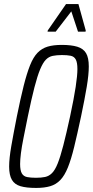

<svg xmlns="http://www.w3.org/2000/svg" viewBox="-20 -917 457 945"><path d="M158 8Q110 8 81 -0.5Q52 -9 38.5 -32Q25 -55 25 -97Q25 -137 35.5 -197.5Q46 -258 63 -344Q81 -433 96.5 -494.5Q112 -556 128 -596Q144 -636 165 -657.5Q186 -679 214.5 -687.5Q243 -696 284 -696Q331 -696 360.5 -687Q390 -678 403.5 -655.5Q417 -633 417 -590Q417 -550 407 -490Q397 -430 379 -344Q360 -255 345 -193.5Q330 -132 314 -92.5Q298 -53 277 -31Q256 -9 227 -0.5Q198 8 158 8ZM157 -42Q183 -42 202 -46Q221 -50 236 -65Q251 -80 264 -112.5Q277 -145 291.5 -201Q306 -257 325 -344Q344 -433 352.5 -489.5Q361 -546 361 -577Q361 -609 353 -624Q345 -639 328 -642.5Q311 -646 285 -646Q259 -646 239.5 -642Q220 -638 205.5 -623Q191 -608 177.5 -575.5Q164 -543 149.5 -487Q135 -431 117 -344Q105 -284 96 -239.5Q87 -195 83 -163Q79 -131 79 -110Q79 -78 87.5 -63.5Q96 -49 113.5 -45.5Q131 -42 157 -42ZM214 -761 215 -767 305 -897H366L402 -767L401 -761H364L331 -861L254 -761Z"/></svg>

Font: Saira ExtraCondensed Light
Style: Italic
Weight: 300
Width: 2
Italic angle: -12°
Designer: Hector Gatti with collaboration of the Omnibus-Type team
Foundry: Omnibus-Type
Version: Version 1.101